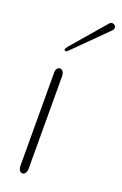

<svg xmlns="http://www.w3.org/2000/svg" viewBox="-150 -809 546 860"><g transform="rotate(20 123.0 -379.5)"><path d="M74.7 -574.2Q73.7 -574.2 70.6 -575.9Q67.4 -577.6 67.4 -580.1Q67.4 -585.9 76.2 -596.7L216.3 -759.8Q221.2 -764.6 228.5 -764.6Q235.4 -764.6 240.5 -759.5Q245.6 -754.4 245.6 -747.6Q245.6 -740.7 240.7 -735.8L85.4 -581.5Q77.6 -574.2 74.7 -574.2ZM58.6 -468.8Q58.6 -481 64.5 -487.3Q70.3 -493.7 77.1 -493.7Q85 -493.7 91.3 -486.3Q97.7 -479 97.7 -463.9V-463.4L98.6 -25.4Q98.6 -10.7 93 -2.4Q87.4 5.9 79.1 5.9Q71.3 5.9 65.4 -2.2Q59.6 -10.3 59.6 -25.9Z"/></g></svg>

Font: Manjari Thin
Style: Regular
Weight: 100
Designer: Santhosh Thottingal <santhosh.thottingal@gmail.com>
Version: Version 2.000